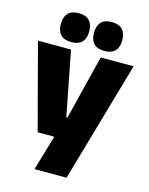

<svg xmlns="http://www.w3.org/2000/svg" viewBox="-127 -769 792 1021"><g transform="rotate(15 269.0 -259.0)"><path d="M347.5 -138 252.5 -97 351 -492.5H532L341 172H164.5L241 -87L325 -21.5H130L5.5 -492.5H187.5L256.5 -138ZM177.5 -531Q138.5 -531 119.2 -551.2Q100 -571.5 100 -608V-612Q100 -649 119.2 -669.5Q138.5 -690 177.5 -690Q217.5 -690 236.8 -669.5Q256 -649 256 -612V-608Q256 -571.5 236.8 -551.2Q217.5 -531 177.5 -531ZM360 -531Q320.5 -531 301.5 -551.2Q282.5 -571.5 282.5 -608V-612Q282.5 -649 301.5 -669.5Q320.5 -690 360 -690Q399 -690 418.5 -669.5Q438 -649 438 -612V-608Q438 -571.5 418.5 -551.2Q399 -531 360 -531Z"/></g></svg>

Font: Anek Telugu ExtraBold
Style: Regular
Weight: 800
Designer: Omkar Bhoir (Telugu), Yesha Goshar (Latin)
Foundry: Ek Type
Version: Version 1.003